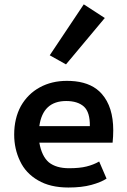

<svg xmlns="http://www.w3.org/2000/svg" viewBox="-20 -835 572 865"><path d="M151.4 -22.5Q95.7 -54.7 70.3 -109.4Q43.9 -164.1 43.9 -228.5Q43.9 -301.8 74.2 -357.4Q105.5 -412.1 159.2 -441.4Q212.9 -470.7 281.2 -470.7Q300.8 -470.7 318.4 -468.8Q396.5 -460 438.5 -412.1Q490.2 -353.5 490.2 -248Q490.2 -220.7 487.3 -192.4Q377 -192.4 157.2 -192.4Q168 -130.9 200.2 -103.5Q233.4 -77.1 291 -77.1Q338.9 -77.1 370.1 -85Q401.4 -92.8 426.8 -107.4Q438.5 -81.1 460 -30.3Q434.6 -13.7 391.6 -2Q348.6 9.8 288.1 9.8Q206.1 9.8 151.4 -22.5ZM384.8 -266.6Q385.7 -329.1 358.4 -354.5Q330.1 -379.9 278.3 -379.9Q172.9 -379.9 157.2 -266.6Q233.4 -266.6 384.8 -266.6ZM204.1 -585.9Q242.2 -643.6 357.4 -815.4Q380.9 -799.8 452.1 -753.9Q408.2 -702.1 277.3 -544.9Q258.8 -555.7 204.1 -585.9Z"/></svg>

Font: Alata=Ham
Style: Regular
Weight: 400
Designer: Spyros Zevelakis, Eben Sorkin
Version: Version 1.004